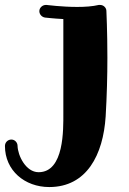

<svg xmlns="http://www.w3.org/2000/svg" viewBox="-155 -511 522 776"><path d="M275 -467C275 -479 264 -491 250 -491C248 -491 246 -491 244 -491C219 -485 188 -483 157 -483C95 -483 34 -491 33 -491C32 -491 31 -491 30 -491C17 -491 4 -480 4 -466C4 -453 14 -442 27 -440C29 -440 60 -436 101 -434V-52C101 11 105 185 1 185C-51 185 -83 117 -84 79C-84 65 -95 53 -109 53C-124 53 -135 65 -135 79C-135 178 -55 245 44 245C196 245 262 114 272 -40C277 -123 279 -206 279 -277C279 -386 275 -466 275 -467Z"/></svg>

Font: Ribeye
Style: Regular
Weight: 400
Designer: Astigmatic (AOETI)
Foundry: Astigmatic (AOETI)
Version: Version 1.000